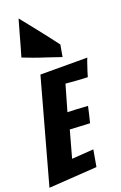

<svg xmlns="http://www.w3.org/2000/svg" viewBox="-158 -1156 771 1222"><g transform="rotate(-15 227.5 -545.0)"><path d="M8 1 139 -710 455 -737Q448 -715 443 -692Q438 -673 433.5 -652.5Q429 -632 426 -616Q416 -615 397.5 -614.5Q379 -614 358 -613.5Q337 -613 315.5 -613Q294 -613 278 -613L243 -434Q274 -436 301 -437Q323 -438 346 -438Q369 -438 380 -439Q376 -411 372.5 -384Q369 -357 364 -329Q354 -328 331.5 -327.5Q309 -327 286 -326Q260 -325 229 -324L195 -140L341 -163L331 -49ZM304 -781Q253 -793 206 -805Q165 -814 122 -825.5Q79 -837 50 -846Q56 -875 64 -916.5Q72 -958 79 -997Q88 -1043 97 -1091Q136 -1049 175 -1009Q208 -974 245.5 -934Q283 -894 311 -862Z"/></g></svg>

Font: Bangers
Style: Regular
Weight: 400
Designer: vernon adams
Foundry: Vernon Adams
Version: Version 2.000